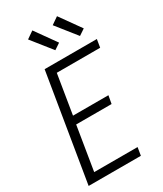

<svg xmlns="http://www.w3.org/2000/svg" viewBox="-237 -1059 974 1146"><g transform="rotate(-30 250.0 -486.0)"><path d="M18 0 139 -735H499L490 -680H191L147 -410H391L381 -355H137L88 -55H387L378 0ZM421 -801 312 -938 361 -972 463 -829ZM251 -801 142 -938 191 -972 293 -829Z"/></g></svg>

Font: Iosevka Light
Style: Italic
Weight: 300
Italic angle: -9°
Monospace: yes
Designer: Belleve Invis
Foundry: Belleve Invis
Version: Version 32.5.0; ttfautohint (v1.8.4)